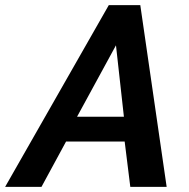

<svg xmlns="http://www.w3.org/2000/svg" viewBox="-73 -730 738 750"><path d="M352 -710H475L578 0H436L414 -177H185L89 0H-53ZM411 -274 380 -553 228 -274Z"/></svg>

Font: Raleway-v4020
Style: Bold Italic
Weight: 700
Italic angle: -12°
Designer: Matt McInerney, Pablo Impallari, Rodrigo Fuenzalida
Foundry: Matt McInerney, Pablo Impallari, Rodrigo Fuenzalida
Version: Version 4.020;PS 004.020;hotconv 1.0.88;makeotf.lib2.5.64775